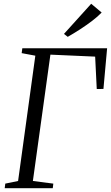

<svg xmlns="http://www.w3.org/2000/svg" viewBox="-20 -999 588 1019"><path d="M5 0 8 -24.5 76 -38.5 167.5 -703.5 95 -717 98.5 -743H548.5L529 -527L493.5 -526.5L485 -698.5L247.5 -709L154.5 -38.5L263 -24.5L260 0ZM339.5 -803.5 319.5 -819 464 -979 519.5 -932.5Q499.5 -911.5 469 -888.2Q438.5 -865 404.5 -843Q370.5 -821 339.5 -803.5Z"/></svg>

Font: Merriweather 96pt Light
Style: Italic
Weight: 300
Italic angle: -7.8°
Version: Version 2.101